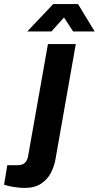

<svg xmlns="http://www.w3.org/2000/svg" viewBox="-130 -743 486 945"><path d="M-9 182Q-34 182 -64 177Q-94 172 -110 166L-94 70H-42Q0 70 8 27L106 -526H243L143 41Q137 76 120 108.5Q103 141 71.5 161.5Q40 182 -9 182ZM4 -588 132 -723H254L336 -588H230L185 -657L123 -588Z"/></svg>

Font: Archivo VF Beta
Style: Italic
Weight: 400
Italic angle: -10°
Designer: Hector Gatti
Foundry: Omnibus-Type
Version: Version 1.002